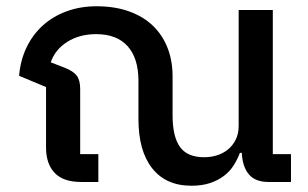

<svg xmlns="http://www.w3.org/2000/svg" viewBox="-20 -581 983 613"><path d="M591 12Q510 12 466 -43.5Q422 -99 422 -201V-323Q422 -395 387.5 -433.5Q353 -472 287 -472Q234 -472 195 -447.5Q156 -423 142 -382L186 -365Q214 -354 225 -339.5Q236 -325 236 -297V-89H294V0H239Q182 0 154.5 -29Q127 -58 127 -110V-303L41 -339Q45 -388 64.5 -429Q84 -470 116.5 -499.5Q149 -529 193 -545Q237 -561 288 -561Q347 -561 392.5 -544.5Q438 -528 468.5 -498.5Q499 -469 515 -428Q531 -387 531 -337V-213Q531 -145 554.5 -112Q578 -79 632 -79Q653 -79 672.5 -85Q692 -91 707.5 -103.5Q723 -116 732.5 -135Q742 -154 742 -179V-549H851V-89H909V0H837Q795 0 774.5 -24.5Q754 -49 752 -93H746Q738 -72 726 -53Q714 -34 695 -19.5Q676 -5 650.5 3.5Q625 12 591 12Z"/></svg>

Font: IBM Plex Sans Thai Medium
Style: Regular
Weight: 500
Designer: Mike Abbink, Paul van der Laan, Pieter van Rosmalen, Ben Mitchell, Mark Frömberg
Foundry: Bold Monday
Version: Version 1.1